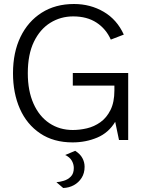

<svg xmlns="http://www.w3.org/2000/svg" viewBox="-20 -700 722 960"><path d="M343 12Q248 12 181 -33Q114 -78 79.5 -156Q45 -234 45 -334Q45 -438 82.5 -515.5Q120 -593 188.5 -636.5Q257 -680 350 -680Q432 -680 498.5 -641Q565 -602 599 -527L534 -502Q510 -556 462.5 -587Q415 -618 346 -618Q283 -618 231.5 -586Q180 -554 149.5 -491Q119 -428 119 -334Q119 -246 147.5 -182Q176 -118 227 -84Q278 -50 344 -50Q379 -50 415 -58.5Q451 -67 482 -89Q513 -111 532.5 -150Q552 -189 552 -248V-272H344V-335H621V0H575L556 -91Q523 -36 466 -12Q409 12 343 12ZM296 240 262 211Q278 210 298.5 204Q319 198 334 183Q349 168 349 140Q349 121 339 103.5Q329 86 306 75L356 54Q381 70 392 90.5Q403 111 403 134Q403 166 388 189.5Q373 213 349 226Q325 239 296 240Z"/></svg>

Font: Atkinson Hyperlegible Next Light
Style: Regular
Weight: 300
Designer: Elliott Scott, Megan Eiswerth, Linus Boman, Theodore Petrosky, Letters from Sweden
Foundry: Applied Design Works, Letters from Sweden
Version: Version 2.001